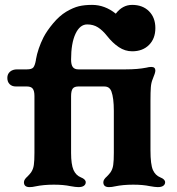

<svg xmlns="http://www.w3.org/2000/svg" viewBox="-20 -756 726 786"><path d="M78 -10Q78 -16 82 -22Q86 -28 92 -33Q102 -43 107 -50Q116 -63 118.5 -80.5Q121 -98 121 -130V-363Q121 -384 114 -393Q107 -402 90 -402H45Q29 -402 19.5 -411.5Q10 -421 10 -437Q10 -453 21 -462.5Q32 -472 50 -472H90Q110 -472 116.5 -480Q123 -488 127 -510V-512Q135 -557 158 -603Q172 -630 197.5 -660.5Q223 -691 251 -708Q280 -725 303 -730.5Q326 -736 357 -736Q409.1 -736 454 -700Q481.5 -736 521 -736Q564 -736 590 -710Q616 -684 616 -641Q616 -598 590 -572Q564 -546 521 -546Q492 -546 466.5 -563Q441 -580 419 -608Q400 -632 381 -644Q362 -656 337 -656Q307 -656 289 -617.5Q271 -579 271 -512Q271 -491 278 -481.5Q285 -472 301 -472H494Q544 -472 579 -479Q590.1 -482 599.4 -482Q616 -482 616 -467Q616 -458 605 -432Q599 -417.8 597.5 -398.9Q596 -380 596 -343V-332V-140Q596 -83 606 -60Q616 -38 636 -30Q656 -22 656 -10Q656 -1 648.5 4.5Q641 10 626 10Q615 10 593 6Q565 0 525 0Q483.3 0 450 7Q438 10 426 10Q403 10 403 -10Q403 -16 407 -22Q411 -28 417 -33Q427 -43 432 -50Q441 -63 443.5 -80.5Q446 -98 446 -130V-302Q446 -355 436 -382Q432 -392 425 -397Q418 -402 406 -402H301Q284 -402 277.5 -393Q271 -384 271 -362V-130Q271 -83 281 -60Q291 -38 311 -30Q331 -22 331 -10Q331 -1 323.5 4.5Q316 10 301 10Q290 10 268 6Q240 0 200 0Q158.3 0 125 7Q113 10 101 10Q78 10 78 -10Z"/></svg>

Font: Raigarh
Style: Regular
Weight: 400
Designer: jaikishan Patel
Foundry: MagicType
Version: Version 1.000;FEAKit 1.0